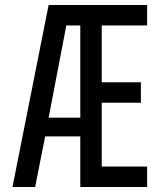

<svg xmlns="http://www.w3.org/2000/svg" viewBox="-20 -750 640 770"><path d="M30 0 175 -730H570V-648H388V-420H545V-338H388V-82H570V0H302V-203H161L121 0ZM175 -278H302V-648H246Z"/></svg>

Font: Tiny
Style: Regular
Weight: 400
Designer: Philipp Nurullin, Konstantin Bulenkov
Foundry: JetBrains
Version: Version 2.251; ttfautohint (v1.8.4.7-5d5b)